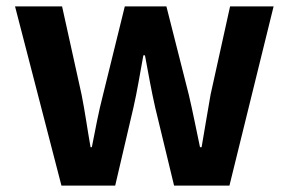

<svg xmlns="http://www.w3.org/2000/svg" viewBox="-20 -580 903 600"><path d="M172 0H340L397 -244C409 -296 417 -348 428 -407H433C444 -348 453 -297 465 -244L524 0H697L835 -560H699L638 -284C628 -229 620 -176 610 -120H605C593 -176 583 -229 570 -284L500 -560H370L302 -284C288 -230 278 -176 267 -120H263C253 -176 246 -229 235 -284L174 -560H27Z"/></svg>

Font: Source Han Sans CN
Style: Bold
Weight: 700
Designer: Ryoko NISHIZUKA 西塚涼子 (kana, bopomofo & ideographs); Paul D. Hunt (Latin, Greek & Cyrillic); Sandoll Communications 산돌커뮤니
Foundry: Adobe
Version: Version 2.001;hotconv 1.0.107;makeotfexe 2.5.65593